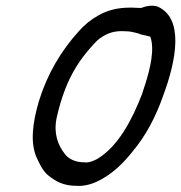

<svg xmlns="http://www.w3.org/2000/svg" viewBox="-20 -640 617 654"><path d="M113 -297C89 -217 84 -152 104 -105C115 -81 126 -57 145 -42C170 -22 196 -7 241 -7C271 -5 300 -15 325 -29C364 -50 400 -84 430 -122C476 -176 511 -243 535 -312C582 -437 607 -579 516 -618C499 -623 478 -620 461 -613H454C448 -613 438 -614 431 -614H421C381 -614 346 -605 316 -588C289 -573 268 -556 247 -532C189 -468 141 -388 113 -297ZM184 -282C186 -292 191 -303 194 -314C213 -371 241 -421 276 -463C289 -478 308 -502 324 -512C345 -526 365 -534 396 -534C404 -534 411 -533 419 -533C433 -531 451 -527 462 -522C472 -520 482 -518 492 -515C507 -474 493 -410 474 -351C471 -341 467 -331 464 -320C430 -232 383 -142 312 -99C299 -92 283 -85 268 -87C235 -87 211 -100 199 -118C177 -147 162 -186 173 -239C176 -253 180 -268 184 -282Z"/></svg>

Font: SolarCharger
Style: 552
Weight: 400
Designer: Mew Too
Foundry: Cannot Into Space Fonts/KineticPlasma Fonts
Version: Version 1.100